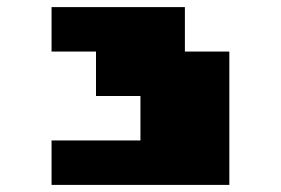

<svg xmlns="http://www.w3.org/2000/svg" viewBox="-20 -645 790 540"><path d="M125 -125V-250H375V-375H250V-500H125V-625H500V-500H625V-125Z"/></svg>

Font: Silkscreen
Style: Bold
Weight: 700
Designer: Jason Kottke
Foundry: Jason Kottke
Version: Version 1.001; ttfautohint (v1.8.4.7-5d5b)